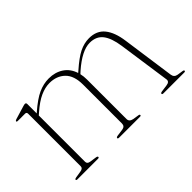

<svg xmlns="http://www.w3.org/2000/svg" viewBox="-70 -702 950 950"><g transform="rotate(-45 404.5 -227.0)"><path d="M136.5 -438.5V-373L141.5 -377.5Q191.5 -421 227.8 -437.2Q264 -453.5 300.5 -453.5Q345 -453.5 377.5 -432Q410 -410.5 423 -369.5L432.5 -377.5Q480.5 -420 514.2 -436.8Q548 -453.5 582.5 -453.5Q635.5 -453.5 664.2 -418Q693 -382.5 702 -316L741 -39.5Q744 -19 765 -15.5L794.5 -11Q803.5 -10 803.5 -5Q803.5 0 795.5 0H650.5Q641.5 0 641.5 -5Q641.5 -10.5 652 -12L688.5 -17Q713 -20 709.5 -39.5L670.5 -311.5Q661.5 -374 637.8 -404.5Q614 -435 569 -435Q514.5 -435 439 -369L426.5 -357.5Q431 -338.5 431 -316V-39.5Q431 -20 455 -15.5L484.5 -11Q493.5 -10 493.5 -5Q493.5 0 485.5 0H340.5Q331.5 0 331.5 -5Q331.5 -10.5 342 -12L378.5 -17Q399.5 -20 399.5 -39.5V-311.5Q399.5 -374.5 368.2 -404.8Q337 -435 287 -435Q256.5 -435 222.8 -419.8Q189 -404.5 148.5 -369L136.5 -358.5V-34.5Q136.5 -19.5 155.5 -17L190 -12Q200 -10.5 200 -5Q200 0 191.5 0H48Q40.5 0 40.5 -5Q40.5 -9.5 49.5 -11L86.5 -17Q105.5 -20 105.5 -34V-402Q105.5 -413 95 -413H44.5Q36.5 -413 36.5 -417.5Q36.5 -421 44.5 -424L112.5 -444.5Q123 -448 128.5 -448Q136.5 -448 136.5 -438.5Z"/></g></svg>

Font: Fraunces 72pt Thin
Style: Regular
Weight: 100
Version: Version 1.000;[b76b70a41]